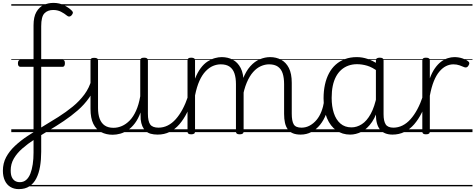

<svg xmlns="http://www.w3.org/2000/svg" viewBox="-78 -914 3288 1328"><path d="M53 394Q44 394 39.5 386.5Q35 379 36.5 370Q38 361 43.5 353.5Q49 346 59 346Q85 346 103 330.5Q121 315 132 287Q143 259 148.5 222Q154 185 154 142V-452H62Q55 -452 50.5 -458Q46 -464 46 -476Q46 -488 50.5 -494Q55 -500 61 -500H154V-739Q154 -797 173.5 -831Q193 -865 224 -879.5Q255 -894 292 -894Q333 -894 366.5 -877Q400 -860 421 -838Q428 -830 425.5 -822.5Q423 -815 416 -807Q409 -800 401 -799.5Q393 -799 385 -806Q367 -821 343.5 -833Q320 -845 290 -845Q252 -845 229.5 -822Q207 -799 207 -733V-500H356Q371 -500 371 -477Q371 -465 367 -458.5Q363 -452 356 -452H207V135Q207 190 199 237.5Q191 285 173 320Q155 355 125.5 374.5Q96 394 53 394ZM0 365H416V375H0ZM0 -20H416V0H0ZM0 -505H416V-500H0ZM0 -885H416V-875H0Z M51 394Q19 394 -6 379Q-31 364 -44.5 335Q-58 306 -58 267Q-58 215 -35.5 173Q-13 131 26 94.5Q65 58 114.5 25.5Q164 -7 218 -39Q272 -71 325.5 -105Q379 -139 425.5 -177Q472 -215 506 -261Q540 -307 555 -363Q558 -373 567.5 -371.5Q577 -370 585 -363Q593 -356 590 -346Q573 -287 539 -238.5Q505 -190 459.5 -150.5Q414 -111 362.5 -76.5Q311 -42 259 -11Q207 20 160 50.5Q113 81 76 113.5Q39 146 17.5 183Q-4 220 -4 265Q-4 295 4.5 312.5Q13 330 27 338Q41 346 59 346Q71 346 76.5 353.5Q82 361 80.5 370Q79 379 71.5 386.5Q64 394 51 394ZM416 365V375ZM416 -20V0ZM416 -505V-500ZM416 -885V-875Z M701 18Q657 18 622 0Q587 -18 567.5 -57.5Q548 -97 548 -161V-496Q548 -506 554 -510Q560 -514 573 -514Q587 -514 593.5 -510Q600 -506 600 -496V-167Q600 -123 611.5 -92.5Q623 -62 646.5 -46Q670 -30 707 -30Q737 -30 765.5 -42.5Q794 -55 819 -80.5Q844 -106 863 -148Q882 -190 892 -248V-497Q892 -506 898.5 -510.5Q905 -515 919 -515Q932 -515 938.5 -510.5Q945 -506 945 -497V-128Q945 -75 961 -53Q977 -31 1019 -31Q1028 -31 1032.5 -23.5Q1037 -16 1036.5 -7Q1036 2 1030 9.5Q1024 17 1013 17Q985 17 964 11Q943 5 929 -8.5Q915 -22 906.5 -41.5Q898 -61 895 -89L894 -136Q878 -92 855.5 -62Q833 -32 807 -14.5Q781 3 754 10.5Q727 18 701 18ZM416 365H1087V375H416ZM416 -20H1087V0H416ZM416 -505H1087V-500H416ZM416 -885H1087V-875H416Z M1012 17Q1001 17 995.5 9.5Q990 2 990.5 -7Q991 -16 998 -23.5Q1005 -31 1018 -31Q1052 -31 1082 -46Q1112 -61 1137.5 -89.5Q1163 -118 1184.5 -158Q1206 -198 1223 -249Q1226 -259 1235 -259Q1244 -259 1250.5 -252Q1257 -245 1254 -235Q1238 -180 1215 -134Q1192 -88 1162.5 -54Q1133 -20 1095.5 -1.5Q1058 17 1012 17ZM1087 365V375ZM1087 -20V0ZM1087 -505V-500ZM1087 -885V-875Z M2002 17Q1970 17 1948 8Q1926 -1 1912.5 -19.5Q1899 -38 1893 -64.5Q1887 -91 1887 -126V-332Q1887 -376 1877 -406.5Q1867 -437 1844 -453Q1821 -469 1783 -469Q1755 -469 1726.5 -456.5Q1698 -444 1673 -416Q1648 -388 1628.5 -342Q1609 -296 1598 -229H1574Q1580 -311 1601.5 -366.5Q1623 -422 1653.5 -456Q1684 -490 1720 -504.5Q1756 -519 1790 -519Q1832 -519 1866 -501Q1900 -483 1920 -444Q1940 -405 1940 -341V-128Q1940 -77 1953.5 -54Q1967 -31 2008 -31Q2017 -31 2021.5 -23.5Q2026 -16 2025.5 -7Q2025 2 2019.5 9.5Q2014 17 2002 17ZM1244 15Q1231 15 1225 10.5Q1219 6 1219 -4V-496Q1219 -506 1225 -510.5Q1231 -515 1244 -515Q1258 -515 1264.5 -510.5Q1271 -506 1271 -496V-370Q1288 -413 1310 -442.5Q1332 -472 1357.5 -488.5Q1383 -505 1408 -512Q1433 -519 1455 -519Q1498 -519 1532 -501Q1566 -483 1586.5 -444Q1607 -405 1607 -341V-4Q1607 6 1600 10.5Q1593 15 1580 15Q1566 15 1560 10.5Q1554 6 1554 -4V-332Q1554 -376 1543.5 -406.5Q1533 -437 1510 -453Q1487 -469 1449 -469Q1422 -469 1395.5 -458Q1369 -447 1344.5 -421.5Q1320 -396 1301.5 -355Q1283 -314 1271 -254V-4Q1271 6 1264.5 10.5Q1258 15 1244 15ZM1087 365H2076V375H1087ZM1087 -20H2076V0H1087ZM1087 -505H2076V-500H1087ZM1087 -885H2076V-875H1087Z M2001 17Q1990 17 1984.5 9.5Q1979 2 1979.5 -7Q1980 -16 1987 -23.5Q1994 -31 2007 -31Q2038 -31 2064.5 -45.5Q2091 -60 2111.5 -84.5Q2132 -109 2145 -142.5Q2158 -176 2164 -215Q2165 -226 2174 -229Q2183 -232 2191 -228Q2199 -224 2198 -213Q2193 -165 2177 -123.5Q2161 -82 2135.5 -50.5Q2110 -19 2076 -1Q2042 17 2001 17ZM2076 365V375ZM2076 -20V0ZM2076 -505V-500ZM2076 -885V-875Z M2344 17Q2290 17 2248.5 -12Q2207 -41 2183.5 -97Q2160 -153 2160 -234Q2160 -285 2169.5 -328.5Q2179 -372 2197.5 -407Q2216 -442 2244 -467Q2272 -492 2308.5 -505.5Q2345 -519 2390 -519Q2428 -519 2464.5 -506.5Q2501 -494 2537 -470V-419Q2497 -449 2461.5 -459.5Q2426 -470 2391 -470Q2359 -470 2331.5 -460Q2304 -450 2282.5 -431Q2261 -412 2246 -384Q2231 -356 2223.5 -319.5Q2216 -283 2216 -237Q2216 -178 2231 -132Q2246 -86 2276.5 -59.5Q2307 -33 2353 -33Q2390 -33 2424.5 -55Q2459 -77 2486 -126Q2513 -175 2529 -255L2548 -206Q2529 -120 2495.5 -71Q2462 -22 2422.5 -2.5Q2383 17 2344 17ZM2638 17Q2608 17 2586 8Q2564 -1 2550 -18.5Q2536 -36 2529 -62Q2522 -88 2522 -123V-496Q2522 -506 2528.5 -510.5Q2535 -515 2549 -515Q2562 -515 2568.5 -510.5Q2575 -506 2575 -496V-124Q2575 -77 2589.5 -54Q2604 -31 2644 -31Q2652 -31 2656.5 -23.5Q2661 -16 2660.5 -7Q2660 2 2655 9.5Q2650 17 2638 17ZM2076 365H2711V375H2076ZM2076 -20H2711V0H2076ZM2076 -505H2711V-500H2076ZM2076 -885H2711V-875H2076Z M2636 17Q2625 17 2619.5 9.5Q2614 2 2614.5 -7Q2615 -16 2622 -23.5Q2629 -31 2642 -31Q2676 -31 2706 -46Q2736 -61 2761.5 -89.5Q2787 -118 2808.5 -158Q2830 -198 2847 -249Q2850 -259 2859 -259Q2868 -259 2874.5 -252Q2881 -245 2878 -235Q2862 -180 2839 -134Q2816 -88 2786.5 -54Q2757 -20 2719.5 -1.5Q2682 17 2636 17ZM2711 365V375ZM2711 -20V0ZM2711 -505V-500ZM2711 -885V-875Z M2868 15Q2855 15 2849 10.5Q2843 6 2843 -4V-496Q2843 -506 2849 -510.5Q2855 -515 2868 -515Q2882 -515 2888.5 -510.5Q2895 -506 2895 -496V-372Q2910 -413 2930 -441.5Q2950 -470 2972.5 -487Q2995 -504 3019 -511.5Q3043 -519 3065 -519Q3093 -519 3119.5 -510.5Q3146 -502 3160 -490Q3167 -485 3168 -478Q3169 -471 3162 -460Q3157 -451 3149.5 -448.5Q3142 -446 3134 -449Q3121 -455 3101 -462Q3081 -469 3058 -469Q3032 -469 3007.5 -457Q2983 -445 2961 -419Q2939 -393 2922.5 -352Q2906 -311 2895 -252V-4Q2895 6 2888.5 10.5Q2882 15 2868 15ZM2711 365H3190V375H2711ZM2711 -20H3190V0H2711ZM2711 -505H3190V-500H2711ZM2711 -885H3190V-875H2711Z"/></svg>

Font: Playwrite IT Moderna Guides
Style: Regular
Weight: 400
Designer: Veronika Burian, José Scaglione
Foundry: TypeTogether
Version: Version 1.003